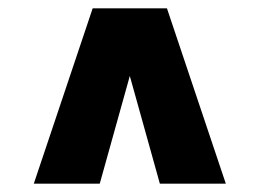

<svg xmlns="http://www.w3.org/2000/svg" viewBox="-20 -688 622 460"><path d="M521 -248 380 -668H202L61 -248H219L291 -506L363 -248Z"/></svg>

Font: Gantari Black
Style: Regular
Weight: 900
Designer: Anugrah Pasau
Foundry: Lafontype
Version: Version 1.000